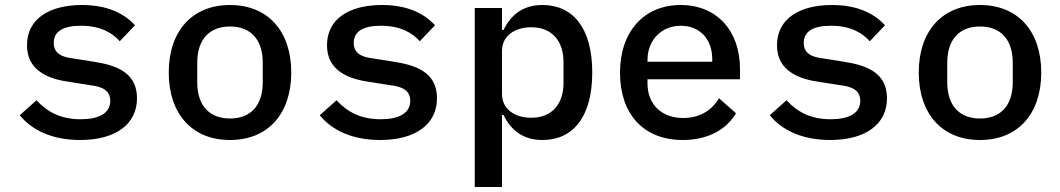

<svg xmlns="http://www.w3.org/2000/svg" viewBox="-20 -548 4240 768"><path d="M301 12C442 12 528 -51 528 -155C528 -262 438 -288 356 -301L274 -314C231 -319 195 -332 195 -376C195 -422 231 -445 304 -445C385 -445 432 -414 459 -383L520 -447C473 -498 404 -528 308 -528C176 -528 88 -472 88 -367C88 -262 179 -231 260 -220L342 -207C386 -202 421 -188 421 -145C421 -94 374 -71 303 -71C226 -71 171 -98 126 -147L59 -87C108 -27 189 12 301 12Z M900 12C1052 12 1145 -93 1145 -258C1145 -423 1052 -528 900 -528C748 -528 655 -423 655 -258C655 -93 748 12 900 12ZM900 -74C820 -74 769 -123 769 -219V-297C769 -393 820 -442 900 -442C980 -442 1031 -393 1031 -297V-219C1031 -123 980 -74 900 -74Z M1501 12C1642 12 1728 -51 1728 -155C1728 -262 1638 -288 1556 -301L1474 -314C1431 -319 1395 -332 1395 -376C1395 -422 1431 -445 1504 -445C1585 -445 1632 -414 1659 -383L1720 -447C1673 -498 1604 -528 1508 -528C1376 -528 1288 -472 1288 -367C1288 -262 1379 -231 1460 -220L1542 -207C1586 -202 1621 -188 1621 -145C1621 -94 1574 -71 1503 -71C1426 -71 1371 -98 1326 -147L1259 -87C1308 -27 1389 12 1501 12Z M1879 200H1988V-88H1994C2025 -25 2074 12 2150 12C2271 12 2349 -79 2349 -258C2349 -437 2271 -528 2150 -528C2074 -528 2025 -491 1994 -428H1988V-516H1879ZM2105 -77C2042 -77 1988 -109 1988 -172V-344C1988 -407 2042 -439 2105 -439C2188 -439 2234 -384 2234 -300V-216C2234 -132 2188 -77 2105 -77Z M2711 12C2818 12 2889 -35 2924 -95L2856 -155C2827 -107 2780 -76 2713 -76C2624 -76 2570 -133 2570 -214V-231H2940V-272C2940 -424 2848 -528 2703 -528C2556 -528 2460 -422 2460 -257C2460 -93 2553 12 2711 12ZM2703 -445C2779 -445 2829 -392 2829 -311V-301H2570V-308C2570 -388 2626 -445 2703 -445Z M3301 12C3442 12 3528 -51 3528 -155C3528 -262 3438 -288 3356 -301L3274 -314C3231 -319 3195 -332 3195 -376C3195 -422 3231 -445 3304 -445C3385 -445 3432 -414 3459 -383L3520 -447C3473 -498 3404 -528 3308 -528C3176 -528 3088 -472 3088 -367C3088 -262 3179 -231 3260 -220L3342 -207C3386 -202 3421 -188 3421 -145C3421 -94 3374 -71 3303 -71C3226 -71 3171 -98 3126 -147L3059 -87C3108 -27 3189 12 3301 12Z M3900 12C4052 12 4145 -93 4145 -258C4145 -423 4052 -528 3900 -528C3748 -528 3655 -423 3655 -258C3655 -93 3748 12 3900 12ZM3900 -74C3820 -74 3769 -123 3769 -219V-297C3769 -393 3820 -442 3900 -442C3980 -442 4031 -393 4031 -297V-219C4031 -123 3980 -74 3900 -74Z"/></svg>

Font: IBM Mono Medium
Style: Regular
Weight: 500
Monospace: yes
Designer: Mike Abbink, Paul van der Laan, Pieter van Rosmalen
Foundry: Bold Monday
Version: Version 2.3